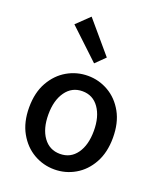

<svg xmlns="http://www.w3.org/2000/svg" viewBox="-162 -997 940 1115"><g transform="rotate(20 307.5 -440.0)"><path d="M308 14Q239 14 180 -20Q121 -54 84.5 -119Q48 -184 48 -275Q48 -367 84.5 -431.5Q121 -496 180 -530Q239 -564 308 -564Q376 -564 435 -530Q494 -496 530 -431.5Q566 -367 566 -275Q566 -184 530 -119Q494 -54 435 -20Q376 14 308 14ZM308 -82Q373 -82 410.5 -134.5Q448 -187 448 -275Q448 -362 410.5 -415.5Q373 -469 308 -469Q243 -469 205 -415.5Q167 -362 167 -275Q167 -187 205 -134.5Q243 -82 308 -82ZM315 -644 130 -818 209 -894 373 -701Z"/></g></svg>

Font: Source Han Sans TC Medium
Style: Regular
Weight: 500
Designer: Ryoko NISHIZUKA Ë•øÂ°öÊ∂ºÂ≠ê (kana, bopomofo & ideographs); Paul D. Hunt (Latin, Greek & Cyrillic); Sandoll Communicatio
Foundry: Adobe
Version: Version 2.004;hotconv 1.0.118;makeotfexe 2.5.65603